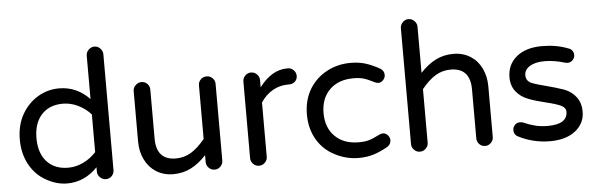

<svg xmlns="http://www.w3.org/2000/svg" viewBox="-47 -877 3250 1046"><g transform="rotate(-5 1577.5 -354.0)"><path d="M169 -21Q112 -52 79 -112Q46 -172 46 -249Q46 -329 80 -388Q113 -445 166.5 -477Q220 -509 283 -509Q379 -509 449 -436V-673Q449 -692 463 -705.5Q477 -719 495 -719Q513 -719 526.5 -705Q540 -691 540 -673V-39Q540 -21 527 -7.5Q514 6 495 6Q477 6 463 -7.5Q449 -21 449 -39V-63Q378 11 283 11Q225 11 169 -21ZM296 -74Q338 -74 378 -93Q418 -112 449 -146V-352Q418 -386 378 -405Q338 -424 296 -424Q222 -424 179.5 -377.5Q137 -331 137 -249Q137 -167 179.5 -120.5Q222 -74 296 -74Z M769 -15Q730 -40 708.5 -84Q687 -128 687 -182V-459Q687 -477 701 -490.5Q715 -504 733 -504Q752 -504 765 -491Q778 -478 778 -459V-191Q778 -73 885 -73Q930 -73 968 -96Q1006 -119 1044 -166V-459Q1044 -478 1057.5 -491Q1071 -504 1090 -504Q1108 -504 1121.5 -491Q1135 -478 1135 -459V-40Q1135 -21 1121.5 -7.5Q1108 6 1090 6Q1071 6 1057.5 -7.5Q1044 -21 1044 -40V-77Q1003 -33 959.5 -11Q916 11 863 11Q810 11 769 -15Z M1287 -39V-458Q1287 -477 1300.5 -490.5Q1314 -504 1332 -504Q1351 -504 1364.5 -490.5Q1378 -477 1378 -458V-419Q1446 -509 1530 -509H1535Q1553 -509 1566 -495.5Q1579 -482 1579 -464Q1579 -445 1566 -433Q1553 -421 1533 -421H1528Q1482 -421 1443.5 -399Q1405 -377 1378 -336V-39Q1378 -21 1364.5 -7.5Q1351 6 1332 6Q1314 6 1300.5 -7.5Q1287 -21 1287 -39Z M1748 -21Q1685 -53 1650.5 -112.5Q1616 -172 1616 -249Q1616 -328 1652 -388Q1687 -445 1746.5 -477Q1806 -509 1878 -509Q1923 -509 1960.5 -497Q1998 -485 2038 -462Q2057 -449 2057 -427Q2057 -412 2045.5 -399.5Q2034 -387 2019 -387Q2009 -387 1998 -393Q1963 -411 1940.5 -417.5Q1918 -424 1885 -424Q1803 -424 1755 -376.5Q1707 -329 1707 -249Q1707 -169 1755 -121.5Q1803 -74 1885 -74Q1918 -74 1940.5 -80.5Q1963 -87 1998 -105Q2009 -111 2019 -111Q2034 -111 2045.5 -98.5Q2057 -86 2057 -71Q2057 -49 2038 -36Q1998 -13 1960.5 -1Q1923 11 1878 11Q1809 11 1748 -21Z M2167 -39V-673Q2167 -691 2180.5 -705Q2194 -719 2212 -719Q2231 -719 2244.5 -705Q2258 -691 2258 -673V-421Q2299 -465 2342.5 -487Q2386 -509 2439 -509Q2492 -509 2533 -483Q2572 -458 2593 -414Q2614 -370 2614 -316V-39Q2614 -21 2600.5 -7.5Q2587 6 2569 6Q2550 6 2537 -7.5Q2524 -21 2524 -39V-307Q2524 -425 2417 -425Q2371 -425 2333.5 -402Q2296 -379 2258 -332V-39Q2258 -21 2244.5 -7.5Q2231 6 2212 6Q2194 6 2180.5 -7.5Q2167 -21 2167 -39Z M2746 -33Q2729 -45 2729 -66Q2729 -82 2740 -94Q2751 -106 2768 -106Q2779 -106 2786 -103Q2820 -88 2851 -80.5Q2882 -73 2918 -73Q3026 -73 3026 -142Q3026 -163 3002 -175Q2976 -188 2920 -201Q2859 -216 2826 -229Q2783 -245 2758 -277Q2733 -309 2733 -354Q2733 -424 2784 -466.5Q2835 -509 2924 -509Q3003 -509 3066 -484Q3080 -480 3087.5 -469.5Q3095 -459 3095 -446Q3095 -430 3083.5 -418Q3072 -406 3055 -406L3042 -408Q2984 -426 2931 -426Q2880 -426 2850 -407.5Q2820 -389 2820 -358Q2820 -330 2846 -316Q2878 -303 2931 -290Q2975 -279 3025 -262Q3066 -246 3090 -213.5Q3114 -181 3114 -135Q3114 -70 3062.5 -29.5Q3011 11 2924 11Q2829 11 2746 -33Z"/></g></svg>

Font: 寒蝉全圆体
Style: Regular
Weight: 400
Designer: Warren2060
      Designed by Motoya company      

      [Varela Round]
      Joe Prince(Latin component); Avraham Cornf
Foundry: ChillType
Version: Version 3.200